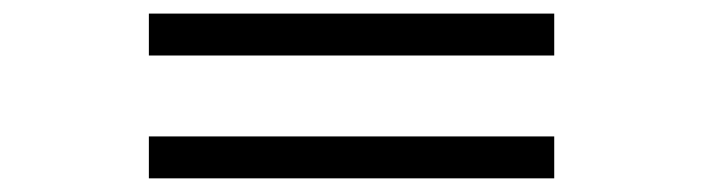

<svg xmlns="http://www.w3.org/2000/svg" viewBox="-20 -442 1040 284"><path d="M200.2 -178.2V-240.2H799.8V-178.2ZM200.2 -359.9V-421.9H799.8V-359.9Z"/></svg>

Font: Charis SIL Eur
Style: Bold
Weight: 700
Foundry: SIL International
Version: Version 5.000